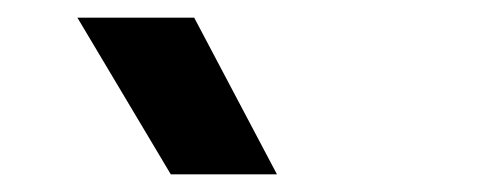

<svg xmlns="http://www.w3.org/2000/svg" viewBox="-20 -782 540 217"><path d="M173 -585 67.5 -762H199.5L293 -585Z"/></svg>

Font: Geologica EX Med
Style: Regular
Weight: 500
Designer: Sindre Bremnes, Frode Helland
Foundry: Monokrom Skriftforlag AS
Version: Version 1.010;gftools[0.9.28]